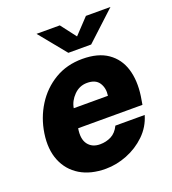

<svg xmlns="http://www.w3.org/2000/svg" viewBox="-133 -816 828 926"><g transform="rotate(-20 281.0 -353.0)"><path d="M252.5 10Q175 10 121.2 -22.5Q67.5 -55 43.5 -114Q19.5 -173 31.5 -252.5Q43 -328 82.2 -390.5Q121.5 -453 183.5 -490Q245.5 -527 325.5 -527Q406 -527 455.2 -492.8Q504.5 -458.5 522.8 -398.8Q541 -339 530 -262L523 -219.5H193Q184 -166.5 205 -138.5Q226 -110.5 266.5 -110.5Q298 -110.5 324 -123.8Q350 -137 366 -170H516.5Q500 -113.5 458.2 -73.2Q416.5 -33 362 -11.5Q307.5 10 252.5 10ZM206 -317.5H381.5Q387 -355.5 369.2 -383Q351.5 -410.5 307.5 -410.5Q268.5 -410.5 240.2 -382Q212 -353.5 206 -317.5ZM273 -577.5 160 -716H279.5L339.5 -637.5L413.5 -716H539.5L390 -577.5Z"/></g></svg>

Font: Public Sans ExtraBold
Style: Italic
Weight: 800
Italic angle: -8°
Designer: The Public Sans project authors (U.S. Web Design System). Libre Franklin designed by Pablo Impallari and Rodrigo Fuenzal
Version: Version 1.007; ttfautohint (v1.8.1) -l 8 -r 50 -G 200 -x 14 